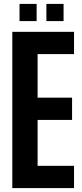

<svg xmlns="http://www.w3.org/2000/svg" viewBox="-20 -963 422 983"><path d="M43 0V-800H359V-686H172.5V-463H349V-349H172.5V-114H359V0ZM217.5 -855V-943H305.5V-855ZM80 -855V-943H167.5V-855Z"/></svg>

Font: Big Shoulders Display Thin ExtraBold
Style: Regular
Weight: 800
Version: Version 2.002